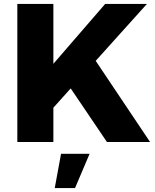

<svg xmlns="http://www.w3.org/2000/svg" viewBox="-20 -721 789 975"><path d="M742 0H523L339 -272L251 -174V0H68V-701H251V-397L514 -701H726L466 -412ZM290 60H435L361 234H258Z"/></svg>

Font: Montserrat arm2
Style: Bold
Weight: 700
Designer: Julieta Ulanovsky
Foundry: Julieta Ulanovsky
Version: Version 6.000